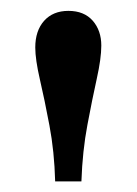

<svg xmlns="http://www.w3.org/2000/svg" viewBox="-20 -842 258 362"><path d="M84 -500Q82.5 -556.5 73.2 -605.5Q64 -654.5 55.2 -692.2Q46.5 -730 46.5 -752.5Q46.5 -784 63.2 -802.8Q80 -821.5 109 -821.5Q138.5 -821.5 154.8 -803Q171 -784.5 171 -756Q171 -732 162.5 -693.8Q154 -655.5 144.8 -606.5Q135.5 -557.5 133.5 -500Z"/></svg>

Font: Libre Caslon Text
Style: Regular
Weight: 400
Designer: Pablo Impallari, Rodrigo Fuenzalida, Katja Schimmel
Foundry: Pablo Impallari, Rodrigo Fuenzalida
Version: Version 2.000